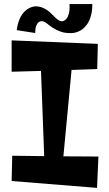

<svg xmlns="http://www.w3.org/2000/svg" viewBox="-20 -912 536 942"><path d="M462.9 -144 456.1 9.8 37.1 -23.9 40 -147.9 196.8 -146 181.2 -564 37.1 -560.1V-713.9L460 -696.8L457 -573.2L331.1 -568.8L291 -145ZM433.1 -892.1Q433.1 -866.2 429 -846.4Q424.8 -826.7 418.2 -812Q411.6 -797.4 402.8 -786.9Q394 -776.4 385.3 -769.5Q364.3 -753.4 337.9 -750Q302.2 -748 279.1 -756.3Q255.9 -764.6 239.5 -775.4Q223.1 -786.1 211.2 -796.1Q199.2 -806.2 187 -808.1Q177.2 -808.6 169.9 -803.2Q163.1 -798.3 158 -786.1Q152.8 -773.9 152.8 -750L62 -764.2Q64.9 -786.1 70.3 -802.7Q75.7 -819.3 82.5 -831.5Q89.4 -843.8 97.4 -852.3Q105.5 -860.8 113.3 -866.2Q131.8 -878.9 152.8 -880.9Q171.9 -880.9 186.5 -875.2Q201.2 -869.6 212.9 -861.1Q224.6 -852.5 234.1 -842.8Q243.7 -833 252.2 -825Q260.7 -816.9 269.3 -812Q277.8 -807.1 288.1 -808.1Q298.8 -811 306.6 -820.8Q313.5 -829.1 318.1 -845.9Q322.8 -862.8 320.8 -892.1Z"/></svg>

Font: Peralta
Style: Regular
Weight: 400
Designer: Astigmatic (AOETI)
Foundry: Astigmatic (AOETI)
Version: Version 1.000